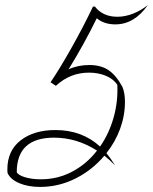

<svg xmlns="http://www.w3.org/2000/svg" viewBox="-20 -726 602 756"><path d="M361 -654Q311 -552 250 -453Q287 -470 332 -470Q377 -470 407 -450Q437 -430 462 -384Q472 -360 472 -325Q472 -271 453 -219Q434 -167 399 -123Q415 -104 433 -75Q410 -98 391 -113Q343 -56 277 -23Q211 10 138 10Q91 10 56.5 -4.5Q22 -19 10 -44Q9 -49 9 -59Q9 -133 61.5 -173.5Q114 -214 198 -214Q303 -214 374 -149Q409 -199 427 -262Q445 -325 442 -392Q427 -415 397 -427.5Q367 -440 330 -440Q256 -440 200 -388L179 -402Q215 -455 262 -538.5Q309 -622 346 -700H354Q368 -681 390.5 -670.5Q413 -660 442 -660Q473 -660 504.5 -672.5Q536 -685 562 -706Q509 -630 434 -630Q390 -630 361 -654ZM362 -133Q282 -184 193 -184Q46 -184 46 -48Q52 -36 79 -28Q106 -20 141 -20Q207 -20 264 -50Q321 -80 362 -133Z"/></svg>

Font: Srisakdi
Style: Regular
Weight: 400
Designer: Cadson Demak Co.,Ltd.
Foundry: Cadson Demak Co.,Ltd.
Version: Version 1.000